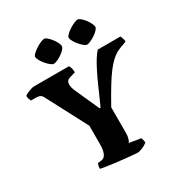

<svg xmlns="http://www.w3.org/2000/svg" viewBox="-212 -1087 1166 1237"><g transform="rotate(-30 371.0 -468.5)"><path d="M449 0Q441 0 415.5 -2.5Q390 -5 355.5 -8.5Q321 -12 286.5 -16.5Q252 -21 225 -25Q198 -29 189 -32Q189 -43 191 -53Q193 -63 196 -70L226 -74Q240 -76 249.5 -87.5Q259 -99 264 -119.5Q269 -140 269 -169V-306L110 -609Q103 -623 92 -629Q81 -635 57 -635H24Q21 -640 17.5 -651Q14 -662 13 -675Q18 -681 32 -687.5Q46 -694 61.5 -699Q77 -704 84 -704H347Q351 -698 355.5 -684.5Q360 -671 360 -651L319 -639Q304 -635 296.5 -626Q289 -617 289 -600Q289 -591 292 -577.5Q295 -564 302 -549L382 -371H390Q423 -446 447 -500Q471 -554 490.5 -592.5Q510 -631 526.5 -657.5Q543 -684 561 -704H730Q734 -696 738 -683Q742 -670 742 -659L698 -643Q679 -636 661 -625.5Q643 -615 622.5 -596Q602 -577 577.5 -545Q553 -513 522 -462.5Q491 -412 450 -338V-147Q450 -125 444.5 -107Q439 -89 433 -83L519 -69Q521 -65 524 -54Q527 -43 527 -32Q511 -19 489 -9.5Q467 0 449 0ZM518 -766Q509 -766 495.5 -777Q482 -788 468.5 -804Q455 -820 446 -836.5Q437 -853 437 -864Q437 -873 449.5 -885Q462 -897 480 -909Q498 -921 516 -929Q534 -937 545 -937Q554 -937 567 -926Q580 -915 592.5 -898.5Q605 -882 613 -865.5Q621 -849 621 -839Q621 -830 609.5 -817.5Q598 -805 581 -793.5Q564 -782 547 -774Q530 -766 518 -766ZM271 -766Q262 -766 248 -777Q234 -788 220 -804.5Q206 -821 197 -837.5Q188 -854 188 -864Q188 -873 200.5 -885Q213 -897 231 -909Q249 -921 267 -929Q285 -937 296 -937Q305 -937 318 -926Q331 -915 343.5 -899Q356 -883 364 -866.5Q372 -850 372 -839Q372 -830 361 -817.5Q350 -805 333.5 -793.5Q317 -782 300 -774Q283 -766 271 -766Z"/></g></svg>

Font: Texturina 12pt Black
Style: Regular
Weight: 900
Designer: Guillermo Torres Carreño
Foundry: Omnibus-Type
Version: Version 1.002